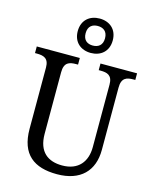

<svg xmlns="http://www.w3.org/2000/svg" viewBox="-141 -1073 946 1176"><g transform="rotate(15 332.0 -484.5)"><path d="M343 -761C405 -761 454 -799 454 -870C454 -941 405 -979 343 -979C281 -979 232 -941 232 -870C232 -799 281 -761 343 -761ZM343 -808C310 -808 282 -825 282 -870C282 -915 310 -932 343 -932C377 -932 405 -915 405 -870C405 -825 377 -808 343 -808ZM335 10C484 10 563 -72 563 -205V-600C563 -663 596 -672 638 -672H650V-714H418V-672H430C472 -672 505 -663 505 -604V-207C505 -116 456 -50 352 -50C263 -50 199 -94 199 -210V-600C199 -663 232 -672 275 -672H287V-714H14V-672H26C68 -672 102 -663 102 -604V-216C102 -53 190 10 335 10Z"/></g></svg>

Font: Noto Serif Sinhala SemiCondensed
Style: Regular
Weight: 400
Width: 4
Designer: Jelle Bosma - Monotype Design Team
Foundry: Monotype Imaging Inc.
Version: Version 2.007